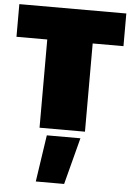

<svg xmlns="http://www.w3.org/2000/svg" viewBox="-66 -689 692 1019"><g transform="rotate(5 280.0 -179.0)"><path d="M159 0V-470H-5V-644H565V-470H401V0ZM164 286 201 37H380L315 286Z"/></g></svg>

Font: Boz Display
Style: Regular
Weight: 900
Version: Version 2.000; ttfautohint (v1.8.3)